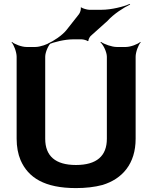

<svg xmlns="http://www.w3.org/2000/svg" viewBox="-20 -951 768 981"><path d="M368 -108C263 -108 211 -154 211 -242V-661C211 -685 228 -722 243 -735L241 -737C225 -725 185 -711 161 -711H115C91 -711 54 -725 41 -737L39 -735C51 -722 65 -685 65 -661V-242C65 -201 72 -164 85 -133C124 -43 208 10 368 10C417 10 463 5 504 -6C605 -37 673 -114 673 -242V-661C673 -685 687 -722 699 -735L697 -737C684 -725 647 -711 623 -711H576C552 -711 512 -725 496 -737L493 -735C508 -722 526 -685 526 -661V-242C526 -154 474 -108 368 -108ZM383 -878 320 -798C298 -770 252 -740 224 -728L227 -724C255 -736 311 -750 353 -750H397C405 -750 425 -745 427 -741L432 -742C430 -747 438 -762 443 -767L529 -844C560 -879 613 -913 645 -928L643 -931C611 -917 550 -901 498 -901H436C426 -901 401 -908 396 -913L392 -912C396 -906 389 -885 383 -878Z"/></svg>

Font: Asimov
Style: EdgeWide
Weight: 500
Designer: Google
Version: Version 2.000980: 2014